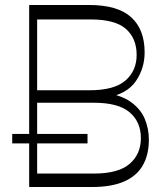

<svg xmlns="http://www.w3.org/2000/svg" viewBox="-20 -750 674 770"><path d="M111 0V-54H357Q455 -54 500 -93Q545 -132 545 -196Q545 -261 500 -299.5Q455 -338 356 -338H118V-388H339Q438 -388 483 -427Q528 -466 528 -530Q528 -596 485 -634Q442 -672 344 -672H111V-730H337Q452 -730 506 -681Q560 -632 560 -540Q560 -475 524 -423.5Q488 -372 403 -357L394 -379Q464 -370 504 -341.5Q544 -313 560.5 -273.5Q577 -234 577 -190Q577 -129 552.5 -86.5Q528 -44 477.5 -22Q427 0 349 0ZM29 -175V-213H331V-175ZM97 0V-730H129V0Z"/></svg>

Font: Savate ExtraLight
Style: Regular
Weight: 200
Designer: Max Esnée
Foundry: Plomb Type
Version: Version 2.000